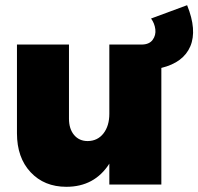

<svg xmlns="http://www.w3.org/2000/svg" viewBox="-20 -717 770 746"><path d="M707 -696.8Q746.1 -600.1 719.5 -537.1Q692.9 -474.1 606.9 -453.1V0H404.8V-81.1Q347.2 8.8 237.8 8.8Q151.9 8.8 98.9 -47.9Q45.9 -104.5 45.9 -199.2V-543.9H248V-255.9Q248 -216.3 267.8 -192.6Q287.6 -168.9 320.8 -168.9Q359.4 -169.4 382.1 -198.7Q404.8 -228 404.8 -274.9V-543.9H529.8Q559.6 -543.9 573 -562Q586.4 -580.1 583.5 -603.3Q580.6 -626.5 566.9 -645Z"/></svg>

Font: Montserrat arm ExtraBold
Style: Regular
Weight: 800
Designer: Julieta Ulanovsky
Foundry: Julieta Ulanovsky
Version: Version 6.000;PS 006.000;hotconv 1.0.88;makeotf.lib2.5.64775